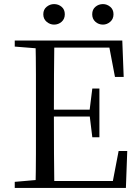

<svg xmlns="http://www.w3.org/2000/svg" viewBox="-20 -928 692 948"><path d="M246.9 -806.5Q226.8 -806.5 210.3 -820.4Q193.8 -834.4 193.8 -857.4Q193.8 -881.1 210.3 -894.4Q226.8 -907.8 246.9 -907.8Q268.4 -907.8 284.2 -894.4Q300 -881.1 300 -857.4Q300 -834.4 284.2 -820.4Q268.4 -806.5 246.9 -806.5ZM488.4 -806.5Q467 -806.5 451.2 -820.4Q435.3 -834.4 435.3 -857.4Q435.3 -881.1 451.2 -894.4Q467 -907.8 488.4 -907.8Q508.1 -907.8 524.3 -894.4Q540.4 -881.1 540.4 -857.4Q540.4 -834.4 524.3 -820.4Q508.1 -806.5 488.4 -806.5ZM52.8 0V-30.1L190.9 -42.1H202.2V0ZM155.3 0Q157.3 -83.6 157.4 -167.7Q157.5 -251.7 157.5 -336.8V-391.1Q157.5 -476.1 157.4 -560.4Q157.3 -644.8 155.3 -728H248.3Q247.1 -645.2 246.6 -559.4Q246.1 -473.5 246.1 -379.9V-357.6Q246.1 -257.3 246.6 -170.7Q247.1 -84.1 248.3 0ZM202.2 0V-34.3H576.6L532.4 -8.9L565.7 -182.5H608.3L601.6 0ZM202.2 -352.7V-386.4H442.5V-352.7ZM435.8 -250.4 422.2 -361.4V-382.4L435.8 -490.8H470.8V-250.4ZM52.8 -698V-728H202.2V-686.9H190.9ZM547.7 -548 514.8 -720.9 559.3 -693H202.2V-728H583.8L590.7 -548Z"/></svg>

Font: Noto Serif HK
Style: Regular
Weight: 200
Designer: Ryoko NISHIZUKA 西塚涼子 (kana & ideographs); Frank Grießhammer (Latin, Greek & Cyrillic); Wenlong ZHANG 张文龙 (bopomofo); San
Foundry: Adobe
Version: Version 2.001;hotconv 1.1.0;makeotfexe 2.6.0